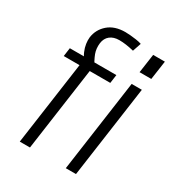

<svg xmlns="http://www.w3.org/2000/svg" viewBox="-179 -866 902 979"><g transform="rotate(30 272.0 -376.5)"><path d="M154 -490H61L68 -540H181L166 -518Q150 -538 141 -559Q132 -580 129 -600.5Q126 -621 128 -639Q135 -688 172.5 -720.5Q210 -753 273 -753Q286 -753 302.5 -751.5Q319 -750 337 -747.5Q355 -745 370 -740L353 -690Q328 -696 307 -699Q286 -702 267 -702Q233 -702 212.5 -685.5Q192 -669 188 -639Q184 -606 194.5 -578Q205 -550 229 -512L189 -540H342L335 -490H214L145 0H85ZM492 -540 416 0H356L432 -540ZM522 -723 506 -612H437L453 -723Z"/></g></svg>

Font: Pathway Extreme 8pt Thin
Style: Italic
Weight: 100
Italic angle: -8°
Designer: Eduardo Rodriguez Tunni
Foundry: Eduardo Rodriguez Tunni
Version: Version 1.000